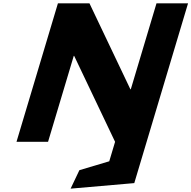

<svg xmlns="http://www.w3.org/2000/svg" viewBox="-20 -845 1140 1144"><path d="M419.5 -512H421.9L665.7 0L631 116L453 169L400.7 279L780.1 246L853.7 0L1100.4 -825H912.4L759.3 -313H756.9L513.1 -825H325.1L78.3 0H266.3Z"/></svg>

Font: Hussar
Style: BdSuprExtOblThree
Weight: 700
Foundry: Cannot Into Space Fonts
Version: Version 2.00